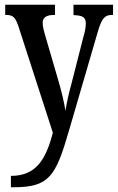

<svg xmlns="http://www.w3.org/2000/svg" viewBox="-20 -556 497 810"><path d="M26 186V234H37C188 234 215 188 271 -5L392 -420C410 -483 424 -493 454 -493H457V-536H290V-493L293 -492C326 -491 342 -484 342 -458C342 -440 338 -420 332 -401L282 -205C270 -161 262 -125 256 -89C251 -122 240 -171 221 -234L174 -395C166 -422 160 -443 160 -460C160 -479 172 -493 208 -493H212V-536H2V-493H5C35 -493 45 -484 59 -441L203 4C173 119 131 186 26 186Z"/></svg>

Font: Noto Serif Armenian ExtraCondensed Medium
Style: Regular
Weight: 500
Width: 2
Designer: Monotype Design Team
Foundry: Monotype Imaging Inc.
Version: Version 2.008